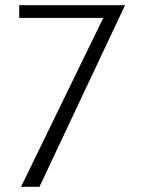

<svg xmlns="http://www.w3.org/2000/svg" viewBox="-20 -720 544 740"><path d="M61 0 378 -651H54V-700H462L132 0Z"/></svg>

Font: Panamera
Style: Regular
Weight: 400
Designer: Bastien Sozeau
Foundry: NBR — Bastien Sozeau
Version: Version 3.002; ttfautohint (v1.8.4.7-5d5b);gftools[0.9.33]